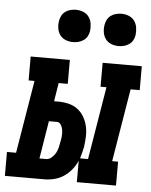

<svg xmlns="http://www.w3.org/2000/svg" viewBox="-93 -795 662 840"><g transform="rotate(5 237.5 -375.5)"><path d="M-40 0V-105H0L53 -425H27V-530H199V-425H159L146 -344H166Q189 -344 211 -338.5Q233 -333 250 -320Q267 -307 278 -288Q289 -269 294 -247Q299 -225 298 -201.5Q297 -178 294 -156Q291 -143 288 -130Q285 -117 281 -105H316L369 -425H343V-530H515V-425H475L422 -105H448V0H276V-94Q267 -73 252 -54.5Q237 -36 218 -23.5Q199 -11 177 -5.5Q155 0 133 0ZM104 -89H133Q146 -89 157 -98.5Q168 -108 174.5 -119.5Q181 -131 184 -144Q187 -157 189 -169Q192 -182 193 -195Q194 -208 192.5 -220Q191 -232 184.5 -243.5Q178 -255 166 -255H131ZM406 -609Q389 -609 373.5 -615Q358 -621 348.5 -634Q339 -647 336.5 -663.5Q334 -680 337 -697Q339 -709 345 -720Q351 -731 361 -738Q371 -745 383 -748Q395 -751 406 -751Q423 -751 438.5 -745Q454 -739 463.5 -726Q473 -713 475.5 -696.5Q478 -680 476 -663Q474 -651 468 -640Q462 -629 451.5 -622Q441 -615 429.5 -612Q418 -609 406 -609ZM206 -609Q189 -609 173.5 -615Q158 -621 148.5 -634Q139 -647 136.5 -663.5Q134 -680 137 -697Q139 -709 145 -720Q151 -731 161 -738Q171 -745 183 -748Q195 -751 206 -751Q223 -751 238.5 -745Q254 -739 263.5 -726Q273 -713 275.5 -696.5Q278 -680 276 -663Q274 -651 268 -640Q262 -629 251.5 -622Q241 -615 229.5 -612Q218 -609 206 -609Z"/></g></svg>

Font: Iosevka Slab Extrabold Oblique
Style: Regular
Weight: 800
Italic angle: -9°
Monospace: yes
Designer: Belleve Invis
Foundry: Belleve Invis
Version: Version 11.1.1; ttfautohint (v1.8.3)